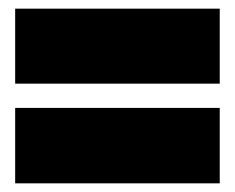

<svg xmlns="http://www.w3.org/2000/svg" viewBox="-20 -549 542 443"><path d="M15 -529H487V-356H15ZM15 -300H487V-126H15Z"/></svg>

Font: Prompt Black
Style: Regular
Weight: 900
Designer: Katatrad Team
Foundry: CadsonDemak
Version: Version 1.001